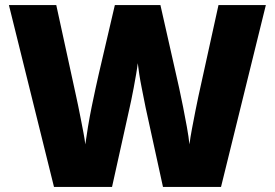

<svg xmlns="http://www.w3.org/2000/svg" viewBox="-20 -734 1079 754"><path d="M1024 -714 848 0H620L552 -311Q550 -320 546 -341Q542 -362 536.5 -389Q531 -416 527 -442Q523 -468 521 -486Q519 -468 514.5 -442Q510 -416 505 -389Q500 -362 495.5 -341Q491 -320 489 -311L420 0H192L15 -714H201L279 -356Q282 -343 287 -318.5Q292 -294 297.5 -266Q303 -238 308 -211.5Q313 -185 315 -167Q319 -197 325.5 -236Q332 -275 340 -314.5Q348 -354 355.5 -388Q363 -422 368 -444L431 -714H610L671 -444Q676 -423 683.5 -388.5Q691 -354 699 -314Q707 -274 714 -235Q721 -196 724 -167Q727 -192 734 -229Q741 -266 748 -301.5Q755 -337 759 -355L838 -714Z"/></svg>

Font: Noto Sans Georgian Black
Style: Regular
Weight: 900
Designer: Monotype Design Team, Akaki Razmadze
Foundry: Google LLC
Version: Version 2.005; ttfautohint (v1.8.4.7-5d5b)